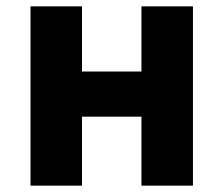

<svg xmlns="http://www.w3.org/2000/svg" viewBox="-20 -584 703 604"><path d="M76 -564H238V-359H425V-564H587V0H425V-217H238V0H76Z"/></svg>

Font: Merged Yaku Han JP ExtraBold
Style: Regular
Weight: 800
Designer: Ryoko NISHIZUKA 西塚涼子 (kana, bopomofo & ideographs); Paul D. Hunt (Latin, Greek & Cyrillic); Sandoll Communications 산돌커뮤니
Foundry: Adobe
Version: Version 2.004